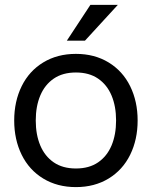

<svg xmlns="http://www.w3.org/2000/svg" viewBox="-20 -752 620 784"><path d="M38 -260Q38 -338 68.5 -400Q99 -462 156.5 -497Q214 -532 290 -532Q366 -532 423.5 -497Q481 -462 511.5 -400Q542 -338 542 -260Q542 -182 511.5 -120Q481 -58 423.5 -23Q366 12 290 12Q214 12 156.5 -23Q99 -58 68.5 -120Q38 -182 38 -260ZM454 -260Q454 -318 435.5 -362Q417 -406 380.5 -431Q344 -456 290 -456Q236 -456 199.5 -431Q163 -406 144.5 -362Q126 -318 126 -260Q126 -202 144.5 -158Q163 -114 199.5 -89Q236 -64 290 -64Q344 -64 380.5 -89Q417 -114 435.5 -158Q454 -202 454 -260ZM349 -732H461L327 -586H253Z"/></svg>

Font: Aspekta Variable
Style: Regular
Weight: 400
Designer: Ivo Dolenc
Version: Version 2.100